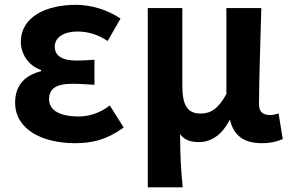

<svg xmlns="http://www.w3.org/2000/svg" viewBox="-20 -594 1232 815"><path d="M298.9 13.8C371.6 13.8 434.1 -0.8 505 -52.9L446 -146.4C401 -111.1 353.1 -99.6 313.8 -99.6C233.2 -99.6 188.3 -126.3 188.3 -172.6C188.3 -218.6 219.7 -238.4 287.1 -238.4C316.7 -238.4 348.4 -236 381 -234V-340.5C354.8 -338.5 327.7 -336.9 304.6 -336.9C242.5 -336.9 212.4 -358.2 212.4 -396C212.4 -436.6 252.4 -460.2 309.1 -460.2C354 -460.2 398 -446.4 437 -420L491.6 -515.1C437 -551.9 368.9 -573.5 301.8 -573.5C178.4 -573.5 68.5 -524.4 68.5 -415.9C68.5 -368.7 97.2 -316.5 154.5 -296.8V-291.8C88.7 -275.3 44.2 -234.8 44.2 -158.2C44.2 -46.3 156.3 13.8 298.9 13.8Z M607.3 201.1H755.6C747.5 120.5 745.1 66 744.3 -24.5C765.2 3.1 792.6 9.1 825.4 9.1C877.2 9.1 923.1 -22.8 954 -83.8H956.7C971.9 -18.4 1016.3 13.8 1090.3 13.8C1133 13.8 1157.7 5.9 1180.2 -3.8L1162.5 -112.6C1149.3 -107.8 1136.8 -105.8 1126.8 -105.8C1097.1 -105.8 1079.4 -117.2 1079.4 -152.6C1079.4 -257.6 1085.9 -423.4 1089.2 -559.8H940.9V-194.8C906.1 -130.7 873 -112 831.6 -112C777.3 -112 754 -145.1 754 -228.7V-559.8H607.3Z"/></svg>

Font: Source Han Sans JP VF
Style: Regular
Weight: 250
Designer: Ryoko NISHIZUKA 西塚涼子 (kana, bopomofo & ideographs); Paul D. Hunt (Latin, Greek & Cyrillic); Sandoll Communications 산돌커뮤니
Foundry: Adobe
Version: Version 2.004;hotconv 1.0.118;makeotfexe 2.5.65603